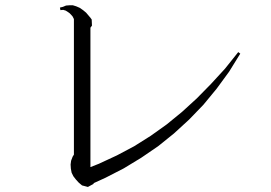

<svg xmlns="http://www.w3.org/2000/svg" viewBox="-20 -742 1040 737"><path d="M271.5 -52.7 261.7 -65.4 254.9 -79.1 252 -94.7 251 -110.4 252.9 -125 258.8 -140.6 263.7 -148.4V-474.6V-528.3V-580.1V-668.9L258.8 -678.7L252.9 -685.5L247.1 -691.4L240.2 -696.3L232.4 -701.2L222.7 -704.1L211.9 -703.1L210 -712.9L221.7 -715.8L233.4 -720.7L246.1 -721.7H259.8L272.5 -717.8L286.1 -711.9L298.8 -703.1L310.5 -693.4L321.3 -680.7L326.2 -674.8H327.1V-673.8L332 -667L333 -643.6L327.1 -635.7V-100.6L359.4 -113.3L428.7 -145.5L495.1 -180.7L558.6 -220.7L620.1 -264.6L678.7 -312.5L735.4 -364.3L790 -419.9L843.8 -478.5L894.5 -542L902.3 -536.1L859.4 -466.8L811.5 -401.4L760.7 -339.8L706.1 -283.2L647.5 -229.5L586.9 -180.7L522.5 -136.7L455.1 -95.7L384.8 -59.6L339.8 -39.1L338.9 -36.1L317.4 -24.4L294.9 -30.3L282.2 -41Z"/></svg>

Font: Kurinto Seri
Style: Regular
Weight: 400
Designer: Kurinto was developed by Clint Goss from a range of fonts that are compatible with the SIL Open Font License Version 1.1
Foundry: Clinton F. Goss
Version: Version 2.196; July 25, 2020